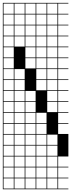

<svg xmlns="http://www.w3.org/2000/svg" viewBox="-20 -1025 502 1352"><path d="M461.5 76.9H389.4V149H461.5V153.8H389.4V226H461.5V230.8H389.4V302.9H461.5V307.7H0V-1004.8H461.5V-1000H389.4V-927.9H461.5V-923.1H389.4V-851H461.5V-846.2H389.4V-774H461.5V-769.2H389.4V-697.1H461.5V-692.3H389.4V-620.2H461.5V-615.4H389.4V-543.3H461.5V-538.5H389.4V-466.3H461.5V-461.5H389.4V-389.4H461.5V-384.6H389.4V-312.5H461.5V-307.7H389.4V-235.6H461.5V-230.8H389.4V-158.7H461.5V-153.8H389.4V-81.7H461.5ZM312.5 -927.9H384.6V-1000H312.5ZM158.7 -927.9H230.8V-1000H158.7ZM81.7 -927.9H153.8V-1000H81.7ZM235.6 -927.9H307.7V-1000H235.6ZM4.8 -927.9H76.9V-1000H4.8ZM235.6 -851H307.7V-923.1H235.6ZM312.5 -851H384.6V-923.1H312.5ZM158.7 -851H230.8V-923.1H158.7ZM81.7 -851H153.8V-923.1H81.7ZM4.8 -851H76.9V-923.1H4.8ZM312.5 -774H384.6V-846.2H312.5ZM158.7 -774H230.8V-846.2H158.7ZM81.7 -774H153.8V-846.2H81.7ZM235.6 -774H307.7V-846.2H235.6ZM4.8 -774H76.9V-846.2H4.8ZM4.8 -697.1H76.9V-769.2H4.8ZM158.7 -697.1H230.8V-769.2H158.7ZM81.7 -697.1H153.8V-769.2H81.7ZM235.6 -697.1H307.7V-769.2H235.6ZM312.5 -697.1H384.6V-769.2H312.5ZM4.8 -620.2H76.9V-692.3H4.8ZM235.6 -620.2H307.7V-692.3H235.6ZM312.5 -620.2H384.6V-692.3H312.5ZM158.7 -620.2H230.8V-692.3H158.7ZM4.8 -543.3H76.9V-615.4H4.8ZM235.6 -543.3H307.7V-615.4H235.6ZM312.5 -543.3H384.6V-615.4H312.5ZM158.7 -543.3H230.8V-615.4H158.7ZM312.5 -466.3H384.6V-538.5H312.5ZM4.8 -466.3H76.9V-538.5H4.8ZM81.7 -466.3H153.8V-538.5H81.7ZM235.6 -466.3H307.7V-538.5H235.6ZM312.5 -389.4H384.6V-461.5H312.5ZM81.7 -389.4H153.8V-461.5H81.7ZM4.8 -389.4H76.9V-461.5H4.8ZM235.6 -389.4H307.7V-461.5H235.6ZM312.5 -312.5H384.6V-384.6H312.5ZM81.7 -312.5H153.8V-384.6H81.7ZM4.8 -312.5H76.9V-384.6H4.8ZM158.7 -312.5H230.8V-384.6H158.7ZM312.5 -235.6H384.6V-307.7H312.5ZM81.7 -235.6H153.8V-307.7H81.7ZM4.8 -235.6H76.9V-307.7H4.8ZM158.7 -235.6H230.8V-307.7H158.7ZM158.7 -158.7H230.8V-230.8H158.7ZM235.6 -158.7H307.7V-230.8H235.6ZM81.7 -158.7H153.8V-230.8H81.7ZM4.8 -158.7H76.9V-230.8H4.8ZM158.7 -81.7H230.8V-153.8H158.7ZM235.6 -81.7H307.7V-153.8H235.6ZM4.8 -81.7H76.9V-153.8H4.8ZM81.7 -81.7H153.8V-153.8H81.7ZM81.7 -4.8H153.8V-76.9H81.7ZM235.6 -4.8H307.7V-76.9H235.6ZM158.7 -4.8H230.8V-76.9H158.7ZM4.8 -4.8H76.9V-76.9H4.8ZM312.5 -4.8H384.6V-76.9H312.5ZM4.8 72.1H76.9V0H4.8ZM235.6 72.1H307.7V0H235.6ZM158.7 72.1H230.8V0H158.7ZM81.7 72.1H153.8V0H81.7ZM312.5 72.1H384.6V0H312.5ZM4.8 149H76.9V76.9H4.8ZM235.6 149H307.7V76.9H235.6ZM158.7 149H230.8V76.9H158.7ZM81.7 149H153.8V76.9H81.7ZM312.5 149H384.6V76.9H312.5ZM312.5 226H384.6V153.8H312.5ZM81.7 226H153.8V153.8H81.7ZM4.8 226H76.9V153.8H4.8ZM158.7 226H230.8V153.8H158.7ZM235.6 226H307.7V153.8H235.6ZM312.5 302.9H384.6V230.8H312.5ZM81.7 302.9H153.8V230.8H81.7ZM158.7 302.9H230.8V230.8H158.7ZM235.6 302.9H307.7V230.8H235.6ZM4.8 302.9H76.9V230.8H4.8Z"/></svg>

Font: Jacquarda Bastarda 9 Charted
Style: Regular
Weight: 400
Designer: Sarah Cadigan-Fried
Version: Version 1.000; ttfautohint (v1.8.4.7-5d5b)